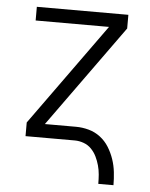

<svg xmlns="http://www.w3.org/2000/svg" viewBox="-51 -562 601 769"><g transform="rotate(5 250.0 -177.5)"><path d="M373 165Q373 146 371.5 127.5Q370 109 365 91Q360 73 352 56.5Q344 40 331 26.5Q318 13 300 6.5Q282 0 264 0H66V-55L361 -465H66V-520H434V-465L139 -55H264Q290 -55 315.5 -48Q341 -41 362 -25Q383 -9 397 13.5Q411 36 419.5 61Q428 86 431 112.5Q434 139 434 165Z"/></g></svg>

Font: Iosevka SS04 Light
Style: Regular
Weight: 300
Monospace: yes
Designer: Belleve Invis
Foundry: Belleve Invis
Version: Version 19.0.0; ttfautohint (v1.8.4)